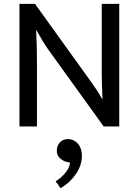

<svg xmlns="http://www.w3.org/2000/svg" viewBox="-20 -650 712 987"><path d="M322 182Q307 179 289.5 164.5Q272 150 272 124Q272 100 287.5 82.5Q303 65 331 65Q343 65 355 70Q367 75 377.5 85.5Q388 96 394.5 112.5Q401 129 401 153Q401 176 393 199.5Q385 223 370 245Q355 267 335 285.5Q315 304 291 317L266 282Q294 265 316 238.5Q338 212 340 186ZM80 -630H160L447 -231Q463 -209 478 -186Q493 -163 505 -141H507Q505 -176 504 -211Q503 -246 503 -281V-630H593V0H513L229 -394Q214 -415 198 -441.5Q182 -468 168 -494H166Q168 -452 169 -410Q170 -368 170 -326V0H80Z"/></svg>

Font: Mukta
Style: Regular
Weight: 400
Designer: Girish Dalvi and Yashodeep Gholap
Foundry: Ek Type
Version: Version 2.538;PS 1.001;hotconv 16.6.51;makeotf.lib2.5.65220;